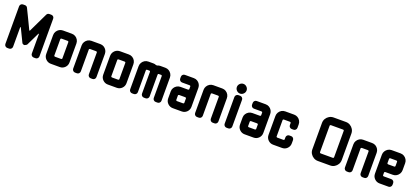

<svg xmlns="http://www.w3.org/2000/svg" viewBox="43 -1746 6079 2805"><g transform="rotate(20 3082.5 -343.5)"><path d="M570 -46Q570 -27 557 -13.5Q544 0 524 0H497Q478 0 464.5 -13.5Q451 -27 451 -46V-347Q451 -351 447.5 -352Q444 -353 442 -350L346 -152Q343 -144 333 -138Q323 -132 314.5 -128.5Q306 -125 306 -125Q275 -125 265 -152L169 -350Q168 -353 164 -352Q160 -351 160 -347V-46Q160 -27 146.5 -13.5Q133 0 114 0H86Q67 0 53.5 -13.5Q40 -27 40 -46V-630Q40 -650 53.5 -663Q67 -676 86 -676H115Q143 -676 156 -650Q161 -639 176.5 -607.5Q192 -576 213 -533Q234 -490 256.5 -442.5Q279 -395 300 -352Q302 -348 305.5 -348Q309 -348 311 -352L454 -650Q467 -676 496 -676H524Q544 -676 557 -663Q570 -650 570 -630Z M1013 -112Q1013 -65 980.5 -32.5Q948 0 902 0H763Q717 0 684 -32.5Q651 -65 651 -112V-406Q651 -437 666.5 -462.5Q682 -488 707 -503Q732 -518 763 -518H902Q933 -518 958 -503Q983 -488 998 -462.5Q1013 -437 1013 -406ZM895 -131V-385Q895 -391 890.5 -395Q886 -399 881 -399H784Q779 -399 774.5 -395Q770 -391 770 -385V-131Q770 -126 774.5 -122Q779 -118 784 -118H881Q886 -118 890.5 -122Q895 -126 895 -131Z M1456 -46Q1456 -27 1443 -13.5Q1430 0 1411 0H1383Q1364 0 1351 -13.5Q1338 -27 1338 -46V-385Q1338 -391 1333.5 -395Q1329 -399 1324 -399H1227Q1222 -399 1217.5 -395Q1213 -391 1213 -385V-46Q1213 -27 1200 -13.5Q1187 0 1168 0H1140Q1121 0 1107.5 -13.5Q1094 -27 1094 -46V-406Q1094 -437 1109.5 -462.5Q1125 -488 1150 -503Q1175 -518 1206 -518H1345Q1376 -518 1401 -503Q1426 -488 1441 -462.5Q1456 -437 1456 -406Z M1899 -112Q1899 -65 1866.5 -32.5Q1834 0 1788 0H1649Q1603 0 1570 -32.5Q1537 -65 1537 -112V-406Q1537 -437 1552.5 -462.5Q1568 -488 1593 -503Q1618 -518 1649 -518H1788Q1819 -518 1844 -503Q1869 -488 1884 -462.5Q1899 -437 1899 -406ZM1781 -131V-385Q1781 -391 1776.5 -395Q1772 -399 1767 -399H1670Q1665 -399 1660.5 -395Q1656 -391 1656 -385V-131Q1656 -126 1660.5 -122Q1665 -118 1670 -118H1767Q1772 -118 1776.5 -122Q1781 -126 1781 -131Z M2467 -46Q2467 -27 2453.5 -13.5Q2440 0 2421 0H2393Q2374 0 2360.5 -13.5Q2347 -27 2347 -46V-385Q2347 -399 2334 -399H2295Q2283 -399 2283 -385V-46Q2283 -27 2269.5 -13.5Q2256 0 2237 0H2210Q2191 0 2177.5 -13.5Q2164 -27 2164 -46V-385Q2164 -399 2152 -399H2113Q2100 -399 2100 -385V-46Q2100 -27 2086.5 -13.5Q2073 0 2054 0H2026Q2007 0 1993.5 -13.5Q1980 -27 1980 -46V-406Q1980 -437 1995.5 -462.5Q2011 -488 2036 -503Q2061 -518 2092 -518H2171Q2193 -518 2211 -509Q2223 -506 2236 -509Q2254 -518 2276 -518H2355Q2386 -518 2411 -503Q2436 -488 2451.5 -462.5Q2467 -437 2467 -406Z M2909 -112Q2909 -65 2876.5 -32.5Q2844 0 2798 0H2659Q2613 0 2580 -32.5Q2547 -65 2547 -112V-221Q2547 -252 2562.5 -276.5Q2578 -301 2603 -316Q2628 -331 2659 -331H2777Q2782 -331 2786.5 -335Q2791 -339 2791 -345V-385Q2791 -391 2786.5 -395Q2782 -399 2777 -399H2659Q2640 -399 2626.5 -412Q2613 -425 2613 -444V-471Q2613 -491 2626.5 -504.5Q2640 -518 2659 -518H2798Q2829 -518 2854 -503Q2879 -488 2894 -462.5Q2909 -437 2909 -406ZM2791 -131V-200Q2791 -205 2786.5 -209Q2782 -213 2777 -213H2680Q2675 -213 2670.5 -209Q2666 -205 2666 -200V-131Q2666 -126 2670.5 -122Q2675 -118 2680 -118H2777Q2782 -118 2786.5 -122Q2791 -126 2791 -131Z M3352 -46Q3352 -27 3339 -13.5Q3326 0 3307 0H3279Q3260 0 3247 -13.5Q3234 -27 3234 -46V-385Q3234 -391 3229.5 -395Q3225 -399 3220 -399H3123Q3118 -399 3113.5 -395Q3109 -391 3109 -385V-46Q3109 -27 3096 -13.5Q3083 0 3064 0H3036Q3017 0 3003.5 -13.5Q2990 -27 2990 -46V-406Q2990 -437 3005.5 -462.5Q3021 -488 3046 -503Q3071 -518 3102 -518H3241Q3272 -518 3297 -503Q3322 -488 3337 -462.5Q3352 -437 3352 -406Z M3584 -612Q3584 -581 3561.5 -558.5Q3539 -536 3509 -536Q3478 -536 3455.5 -558.5Q3433 -581 3433 -612Q3433 -642 3455.5 -664.5Q3478 -687 3509 -687Q3539 -687 3561.5 -664.5Q3584 -642 3584 -612ZM3568 -46Q3568 -27 3554.5 -13.5Q3541 0 3522 0H3495Q3476 0 3462.5 -13.5Q3449 -27 3449 -46V-461Q3449 -480 3462.5 -493.5Q3476 -507 3495 -507H3522Q3541 -507 3554.5 -493.5Q3568 -480 3568 -461Z M4026 -112Q4026 -65 3993.5 -32.5Q3961 0 3915 0H3776Q3730 0 3697 -32.5Q3664 -65 3664 -112V-221Q3664 -252 3679.5 -276.5Q3695 -301 3720 -316Q3745 -331 3776 -331H3894Q3899 -331 3903.5 -335Q3908 -339 3908 -345V-385Q3908 -391 3903.5 -395Q3899 -399 3894 -399H3776Q3757 -399 3743.5 -412Q3730 -425 3730 -444V-471Q3730 -491 3743.5 -504.5Q3757 -518 3776 -518H3915Q3946 -518 3971 -503Q3996 -488 4011 -462.5Q4026 -437 4026 -406ZM3908 -131V-200Q3908 -205 3903.5 -209Q3899 -213 3894 -213H3797Q3792 -213 3787.5 -209Q3783 -205 3783 -200V-131Q3783 -126 3787.5 -122Q3792 -118 3797 -118H3894Q3899 -118 3903.5 -122Q3908 -126 3908 -131Z M4469 -112Q4469 -65 4436.5 -32.5Q4404 0 4358 0H4219Q4173 0 4140 -32.5Q4107 -65 4107 -112V-406Q4107 -437 4122.5 -462.5Q4138 -488 4163 -503Q4188 -518 4219 -518H4358Q4389 -518 4414 -503Q4439 -488 4454 -462.5Q4469 -437 4469 -406V-354Q4469 -335 4456 -321.5Q4443 -308 4424 -308H4396Q4377 -308 4364 -321.5Q4351 -335 4351 -354V-385Q4351 -391 4346.5 -395Q4342 -399 4337 -399H4240Q4235 -399 4230.5 -395Q4226 -391 4226 -385V-131Q4226 -126 4230.5 -122Q4235 -118 4240 -118H4337Q4342 -118 4346.5 -122Q4351 -126 4351 -131V-162Q4351 -181 4364 -194.5Q4377 -208 4396 -208H4424Q4443 -208 4456 -194.5Q4469 -181 4469 -162Z M5238 -132Q5238 -96 5220 -66Q5202 -36 5172 -18Q5142 0 5106 0H4914Q4878 0 4847.5 -18Q4817 -36 4799 -66Q4781 -96 4781 -132V-543Q4781 -580 4799 -610Q4817 -640 4847.5 -658Q4878 -676 4914 -676H5106Q5142 -676 5172 -658Q5202 -640 5220 -610Q5238 -580 5238 -543ZM5119 -132V-543Q5119 -557 5106 -557H4914Q4909 -557 4904.5 -553Q4900 -549 4900 -543V-132Q4900 -127 4904.5 -122.5Q4909 -118 4914 -118H5106Q5111 -118 5115 -122.5Q5119 -127 5119 -132Z M5681 -46Q5681 -27 5668 -13.5Q5655 0 5636 0H5608Q5589 0 5576 -13.5Q5563 -27 5563 -46V-385Q5563 -391 5558.5 -395Q5554 -399 5549 -399H5452Q5447 -399 5442.5 -395Q5438 -391 5438 -385V-46Q5438 -27 5425 -13.5Q5412 0 5393 0H5365Q5346 0 5332.5 -13.5Q5319 -27 5319 -46V-406Q5319 -437 5334.5 -462.5Q5350 -488 5375 -503Q5400 -518 5431 -518H5570Q5601 -518 5626 -503Q5651 -488 5666 -462.5Q5681 -437 5681 -406Z M6124 -297Q6124 -267 6109 -241.5Q6094 -216 6069 -200.5Q6044 -185 6013 -185H5895Q5890 -185 5885.5 -181.5Q5881 -178 5881 -173V-131Q5881 -126 5885.5 -122Q5890 -118 5895 -118H6013Q6032 -118 6045.5 -105Q6059 -92 6059 -72V-46Q6059 -27 6045.5 -13.5Q6032 0 6013 0H5874Q5828 0 5795 -32.5Q5762 -65 5762 -112V-406Q5762 -437 5777.5 -462Q5793 -487 5818 -502.5Q5843 -518 5874 -518H6013Q6044 -518 6069 -502.5Q6094 -487 6109 -462Q6124 -437 6124 -406ZM6006 -317V-385Q6006 -391 6001.5 -395Q5997 -399 5992 -399H5895Q5890 -399 5885.5 -395Q5881 -391 5881 -385V-317Q5881 -313 5885.5 -309Q5890 -305 5895 -305H5992Q5997 -305 6001.5 -309Q6006 -313 6006 -317Z"/></g></svg>

Font: Monomaniac One
Style: Regular
Weight: 400
Version: Version 1.000; ttfautohint (v1.8.3)